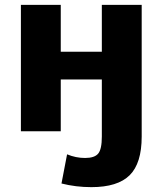

<svg xmlns="http://www.w3.org/2000/svg" viewBox="-20 -540 669 790"><path d="M399 22V-213H230V0H66V-520H230V-327H399V-520H563V22Q563 132 513.5 181Q464 230 356 230Q292 230 233 215L256 95Q292 110 330 110Q369 110 384 92Q399 74 399 22Z"/></svg>

Font: M PLUS 1p ExtraBold
Style: Regular
Weight: 800
Version: Version 1.062